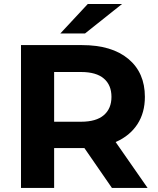

<svg xmlns="http://www.w3.org/2000/svg" viewBox="-20 -921 775 941"><path d="M82.9 0V-700H381.6Q528.1 -700 609.1 -632.3Q690.1 -564.6 690.1 -446.3Q690.1 -368.3 653.2 -311.9Q616.3 -255.5 548.1 -225.4Q479.9 -195.3 385.6 -195.3H172.9L245.3 -265.8V0ZM528.5 0 352.9 -254.4H526.2L703.3 0ZM245.3 -248.2 172.9 -324.4H377.2Q451.5 -324.4 488.9 -356.7Q526.3 -388.9 526.3 -446.3Q526.3 -504.2 488.9 -536.1Q451.5 -568.1 377.2 -568.1H172.9L245.3 -644.9ZM275.7 -757 410.1 -901.3H578L396.7 -757Z"/></svg>

Font: Montserrat Thin
Style: Regular
Weight: 100
Designer: Julieta Ulanovsky
Foundry: Julieta Ulanovsky
Version: Version 9.000